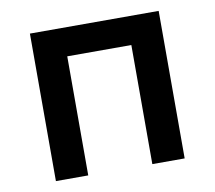

<svg xmlns="http://www.w3.org/2000/svg" viewBox="-63 -583 732 655"><g transform="rotate(-10 303.0 -255.5)"><path d="M80 0V-511H526V0H414V-412.5H192V0Z"/></g></svg>

Font: Overpass SemiBold
Style: Regular
Weight: 600
Designer: Delve Withrington, Dave Bailey, Thomas Jockin
Foundry: Delve Fonts LLC
Version: Version 4.000